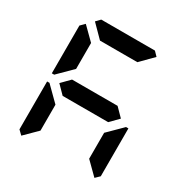

<svg xmlns="http://www.w3.org/2000/svg" viewBox="-204 -1169 1224 1264"><g transform="rotate(30 408.0 -537.5)"><path d="M130 -75 99 -105V-469H117L130 -456L223 -364V-167ZM130 -544 117 -531H99V-894L130 -925L223 -833V-636ZM581 -562 642 -500 581 -438H235L174 -500L235 -562ZM174 -969 204 -1000H612L642 -969L550 -876H266ZM686 -456 699 -469H717V-105L686 -75L593 -167V-364Z"/></g></svg>

Font: DSEG7 Classic Mini
Style: Bold
Weight: 700
Designer: Keshikan(Twitter:@keshinomi_88pro)
Version: Version 0.46